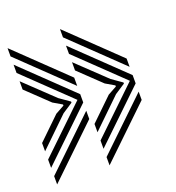

<svg xmlns="http://www.w3.org/2000/svg" viewBox="-103 -642 600 654"><g transform="rotate(-20 197.0 -315.0)"><path d="M185 -128V-158L348.5 -315L185 -472V-502L364 -330V-300ZM185 -68V-98L364 -270V-240ZM185 -188V-218L264.8 -295.2L297 -313V-317L264.8 -335.8L185 -412V-442L288.8 -343.2L326.2 -317V-313L288.8 -288.5ZM364 -360 185 -532V-562L364 -390ZM-5 -128V-158L158.5 -315L-5 -472V-502L174 -330V-300ZM-5 -68V-98L174 -270V-240ZM-5 -188V-218L74.8 -295.2L107 -313V-317L74.8 -335.8L-5 -412V-442L98.8 -343.2L136.2 -317V-313L98.8 -288.5ZM174 -360 -5 -532V-562L174 -390Z"/></g></svg>

Font: Big Shoulders Inline Text Thin Black
Style: Regular
Weight: 900
Version: Version 2.002